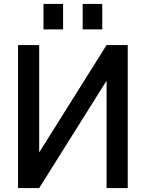

<svg xmlns="http://www.w3.org/2000/svg" viewBox="-20 -960 744 980"><path d="M402 -810V-940H502V-810ZM202 -810V-940H302V-810ZM632 0H524V-545H522L180 0H72V-730H180V-185H182L524 -730H632Z"/></svg>

Font: Mplus 1p Medium
Style: Regular
Weight: 500
Version: Version 1.061